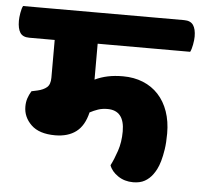

<svg xmlns="http://www.w3.org/2000/svg" viewBox="-83 -670 767 730"><g transform="rotate(5 300.5 -304.5)"><path d="M271 -502V-365Q294 -376 320 -381.5Q346 -387 378 -387Q420 -387 454.5 -373Q489 -359 513.5 -332.5Q538 -306 551 -268.5Q564 -231 564 -185Q564 -150 560 -124Q556 -98 550.5 -79Q545 -60 538.5 -47.5Q532 -35 526 -27Q513 -9 495 1Q477 11 451 11Q418 11 393 -6Q368 -23 360 -46Q372 -69 383.5 -103Q395 -137 395 -178Q395 -258 330 -258Q310 -258 294 -252.5Q278 -247 263 -239Q251 -188 220 -164.5Q189 -141 140 -141Q79 -141 48.5 -170.5Q18 -200 18 -240Q18 -257 22.5 -271Q27 -285 36 -300L59 -305Q81 -310 94 -321Q107 -332 107 -358V-502H10Q-15 -502 -25 -517.5Q-35 -533 -35 -563Q-35 -575 -32 -593Q-29 -611 -24 -620H591Q615 -620 625.5 -605Q636 -590 636 -561Q636 -548 632.5 -529.5Q629 -511 624 -502Z"/></g></svg>

Font: Baloo 2 ExtraBold
Style: Regular
Weight: 800
Designer: Sarang Kulkarni and Ek Type
Foundry: Ek Type
Version: Version 1.640;hotconv 1.0.111;makeotfexe 2.5.65597; ttfautoh